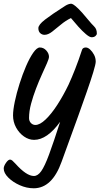

<svg xmlns="http://www.w3.org/2000/svg" viewBox="-39 -746 540 1031"><path d="M142 265Q104 265 67 248.5Q30 232 5.5 207.5Q-19 183 -19 159Q-19 146 -7 128.5Q5 111 15 111Q21 111 27.5 116.5Q34 122 44 133Q103 199 143 199Q164 199 182.5 173Q201 147 224.5 83.5Q248 20 284 -92Q214 5 144 5Q116 5 90 -13Q64 -31 47.5 -61Q31 -91 31 -126Q31 -155 40.5 -200.5Q50 -246 66 -296.5Q82 -347 101 -391Q120 -435 139.5 -463Q159 -491 175 -491Q195 -491 209.5 -475Q224 -459 224 -441Q224 -431 213 -406Q202 -381 186 -346Q170 -311 154.5 -270.5Q139 -230 128 -189.5Q117 -149 117 -112Q117 -96 127 -85.5Q137 -75 151 -75Q175 -75 206 -104.5Q237 -134 269 -183.5Q301 -233 329 -291Q346 -328 364.5 -375Q383 -422 402 -480Q407 -491 422 -491Q433 -491 445 -480Q457 -469 466 -452Q475 -435 475 -415Q475 -402 462 -359Q449 -316 427.5 -254.5Q406 -193 381.5 -124.5Q357 -56 333 9Q309 74 292 122Q241 265 142 265ZM453 -546Q442 -546 422.5 -562.5Q403 -579 381.5 -603Q360 -627 342 -649Q313 -635 287.5 -613.5Q262 -592 240.5 -575.5Q219 -559 200 -559Q187 -559 177 -568Q167 -577 167 -595Q167 -613 202.5 -640.5Q238 -668 310 -714Q321 -721 329.5 -723.5Q338 -726 343 -726Q347 -726 355 -721.5Q363 -717 381 -700Q399 -683 430 -645Q453 -617 467 -603.5Q481 -590 481 -566Q481 -559 473.5 -552.5Q466 -546 453 -546Z"/></svg>

Font: Solitreo
Style: Regular
Weight: 400
Designer: Nathan Gross, Bryan Kirschen, Binghamton University
Foundry: Eli Heuer
Version: Version 1.100; ttfautohint (v1.8.4.7-5d5b)